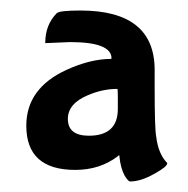

<svg xmlns="http://www.w3.org/2000/svg" viewBox="-20 -563 357 365"><path d="M274 -397Q274 -317 277 -303Q281 -270 298 -253Q298 -246 274 -233Q248 -218 227 -218Q224 -218 217 -229Q209 -244 207 -266Q207 -268 206 -268L204 -266Q170 -240 123 -240Q30 -240 30 -324Q30 -395 106 -430Q152 -451 191 -451L192 -452Q192 -483 113 -483L66 -481Q66 -516 88 -538Q93 -543 133 -543Q274 -543 274 -430ZM204 -380Q204 -394 203 -394Q175 -394 147 -382Q109 -366 109 -337Q109 -305 149 -305Q204 -305 204 -356Z"/></svg>

Font: Bubblegum Sans
Style: Regular
Weight: 400
Designer: Angel Koziupa and Alejandro Paul
Foundry: Angel Koziupa and Alejandro Paul
Version: Version 1.001